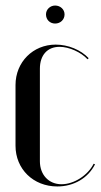

<svg xmlns="http://www.w3.org/2000/svg" viewBox="-20 -664 363 693"><path d="M146 -612C146 -593 160 -579 179 -579C198 -579 213 -593 213 -612C213 -630 198 -644 179 -644C161 -644 146 -630 146 -612ZM36 -357V-138C36 -54 100 9 187 9C246 9 298 -21 323 -71L318 -73C297 -31 247 1 202 1C156 1 124 -33 124 -82V-416C124 -465 151 -495 195 -495C229 -495 272 -476 296 -450L300 -454C272 -484 226 -503 181 -503C99 -503 36 -440 36 -357Z"/></svg>

Font: Moniqa SemBd Display
Style: Regular
Weight: 600
Designer: Rajesh Rajput
Foundry: Rajesh Rajput
Version: Version 1.000